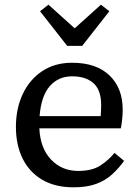

<svg xmlns="http://www.w3.org/2000/svg" viewBox="-20 -788 596 820"><path d="M288 -462Q229 -462 192.5 -420Q156 -378 149 -292H410Q411 -306 411.5 -317Q412 -328 412 -340Q412 -403 379.5 -432.5Q347 -462 288 -462ZM294 12Q215 12 160 -20.5Q105 -53 76.5 -111Q48 -169 48 -246Q48 -324 77 -386Q106 -448 160 -484Q214 -520 288 -520Q391 -520 447.5 -466Q504 -412 504 -320Q504 -299 501.5 -276Q499 -253 496 -240H148Q152 -155 198 -106.5Q244 -58 314 -58Q373 -58 408.5 -81Q444 -104 469 -135L510 -101Q487 -69 458.5 -43Q430 -17 390.5 -2.5Q351 12 294 12ZM187 -768 299 -667 411 -768 447 -740 331 -592H267L151 -740Z"/></svg>

Font: Source Serif 4 Caption
Style: Regular
Weight: 400
Designer: Frank Grießhammer
Foundry: Adobe Systems Incorporated
Version: Version 4.004;hotconv 1.0.117;makeotfexe 2.5.65602